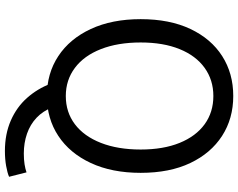

<svg xmlns="http://www.w3.org/2000/svg" viewBox="-114 -672 970 782"><g transform="rotate(90 371.0 -281.0)"><path d="M371 13Q279 13 208.5 -33.5Q138 -80 98 -166Q58 -252 58 -369Q58 -487 98 -571.5Q138 -656 208.5 -701Q279 -746 371 -746Q463 -746 533.5 -700.5Q604 -655 644 -571Q684 -487 684 -369Q684 -252 644 -166Q604 -80 533.5 -33.5Q463 13 371 13ZM371 -64Q437 -64 486 -101Q535 -138 562 -207Q589 -276 589 -369Q589 -461 562 -527.5Q535 -594 486 -629.5Q437 -665 371 -665Q306 -665 256.5 -629.5Q207 -594 180 -527.5Q153 -461 153 -369Q153 -276 180 -207Q207 -138 256.5 -101Q306 -64 371 -64ZM595 184Q526 184 471 160Q416 136 378.5 93.5Q341 51 321 -2L417 -10Q432 29 459.5 55Q487 81 524.5 94Q562 107 605 107Q630 107 649 104Q668 101 682 96L700 167Q684 174 656 179Q628 184 595 184Z"/></g></svg>

Font: Noto Sans HK Thin
Style: Regular
Weight: 400
Version: Version 2.004-H2;hotconv 1.0.118;makeotfexe 2.5.65603